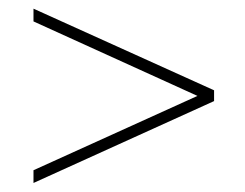

<svg xmlns="http://www.w3.org/2000/svg" viewBox="-20 -543 554 434"><path d="M463.9 -338.9V-317.9V-314.5L55.7 -129.4V-158.2L426.3 -326.2L55.7 -494.6V-523.4Z"/></svg>

Font: Heebo Thin
Style: Regular
Weight: 250
Designer: Oded Ezer
Foundry: Meir Sadan
Version: Version 2.001; ttfautohint (v1.5.14-ce02) -l 8 -r 50 -G 200 